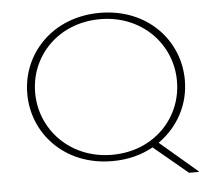

<svg xmlns="http://www.w3.org/2000/svg" viewBox="-55 -773 1040 934"><g transform="rotate(-5 464.5 -305.5)"><path d="M466.3 -18.8C260.4 -18.8 118.8 -173.3 118.8 -350.5V-352.5C118.8 -529.7 258.4 -681.2 464.4 -681.2C669.3 -681.2 810.9 -527.7 810.9 -350.5V-347.5C810.9 -170.3 671.3 -18.8 466.3 -18.8ZM830.7 101H878.2V98L696 -57.4C793.1 -125.7 849.5 -232.7 849.5 -348.5C850.5 -349.5 850.5 -351.5 849.5 -351.5C849.5 -542.6 699 -711.9 465.3 -711.9C231.7 -711.9 80.2 -542.6 80.2 -351.5V-348.5C80.2 -157.4 230.7 11.9 464.4 11.9C541.6 11.9 607.9 -5.9 664.4 -37.6Z"/></g></svg>

Font: Meinily
Style: Regular
Weight: 500
Designer: Paul Hayes
Foundry: Paul Hayes
Version: Version 1.0; ttfautohint (v1.8.4.7-5d5b)